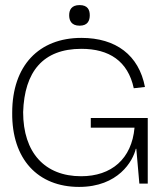

<svg xmlns="http://www.w3.org/2000/svg" viewBox="-20 -722 643 755"><path d="M291 13C445 13 503 -89 514 -137H516L528 0H561V-258H337V-220H509C498 -97 418 -29 299 -29C156 -29 71 -122 71 -281C76 -440 149 -530 300 -530C409 -530 483 -482 506 -375L550 -380C526 -505 436 -573 300 -573C133 -573 28 -464 28 -279C26 -96 129 13 291 13ZM293 -621C325 -621 333 -641 333 -662C333 -683 325 -702 293 -702C261 -702 252 -683 252 -662C252 -641 261 -621 293 -621Z"/></svg>

Font: OSH Darker Grotesque
Style: Regular
Weight: 400
Designer: Gabriel Lam
Foundry: TypeRant
Version: Version 1.000;Glyphs 3.1.1 (3148)